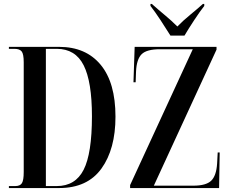

<svg xmlns="http://www.w3.org/2000/svg" viewBox="-20 -951 1165 971"><path d="M25 0H279Q422 0 493 -98.5Q564 -197 564 -361Q564 -533 489 -623.5Q414 -714 279 -714H25V-704H53Q79 -704 89.5 -691Q100 -678 100 -636V-81Q100 -40 91 -25Q82 -10 57 -10H25ZM212 -10V-704H267Q361 -704 403 -621Q445 -538 445 -363Q445 -175 403 -92.5Q361 -10 267 -10ZM638 0H1088L1091 -180H1081L1078 -124Q1074 -62 1048 -37Q1022 -12 958 -12H758L1075 -700V-714H661L655 -535H666L668 -590Q671 -652 696.5 -677Q722 -702 789 -702H955L638 -15ZM842 -771H913Q933 -805 962 -849Q991 -893 1013 -921V-931H1006Q977 -905 941 -875.5Q905 -846 877 -817Q848 -846 812.5 -875.5Q777 -905 748 -931H741V-921Q763 -893 792 -849Q821 -805 842 -771Z"/></svg>

Font: Noto Serif Display Condensed Semi
Style: Regular
Weight: 600
Width: 3
Designer: Monotype Design Team
Foundry: Monotype Imaging Inc.
Version: Version 1.900